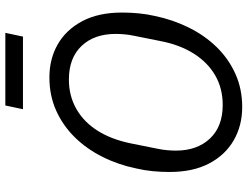

<svg xmlns="http://www.w3.org/2000/svg" viewBox="-124 -791 927 719"><g transform="rotate(-90 339.5 -431.5)"><path d="M298 12Q229 12 174 -19.5Q119 -51 87 -111.5Q55 -172 55 -260Q55 -292 58 -323Q61 -354 68 -384Q82 -452 111.5 -511Q141 -570 184.5 -614.5Q228 -659 284.5 -684.5Q341 -710 409 -710Q479 -710 533.5 -678.5Q588 -647 620 -586.5Q652 -526 652 -438Q652 -407 649 -375.5Q646 -344 639 -314Q625 -247 595.5 -187.5Q566 -128 522.5 -83.5Q479 -39 422.5 -13.5Q366 12 298 12ZM306 -61Q368 -61 416.5 -89Q465 -117 498 -169Q531 -221 545 -293L565 -393Q569 -412 570.5 -429.5Q572 -447 572 -462Q572 -542 527 -589.5Q482 -637 401 -637Q340 -637 291 -609Q242 -581 209.5 -529.5Q177 -478 162 -405L142 -305Q138 -286 136.5 -268.5Q135 -251 135 -236Q135 -157 180 -109Q225 -61 306 -61ZM290 -809 304 -875H576L562 -809Z"/></g></svg>

Font: IBM Plex Sans Var
Style: Italic
Weight: 400
Italic angle: -11.31°
Designer: Mike Abbink, Paul van der Laan, Pieter van Rosmalen
Foundry: Bold Monday
Version: Version 1.001